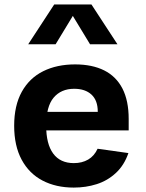

<svg xmlns="http://www.w3.org/2000/svg" viewBox="-20 -838 660 870"><path d="M320.2 -546.2Q397.8 -546.2 452.1 -519Q506.4 -491.8 534.8 -436.8Q563.1 -381.7 563.1 -299.2V-247.1H157.8V-331.2H443.9L423 -312.6V-332Q423 -383.1 394.5 -409.4Q365.9 -435.7 316.1 -435.7Q256.8 -435.7 223 -395.5Q189.2 -355.4 189.2 -268.3Q189.2 -185.5 221 -142.2Q252.9 -98.9 314.6 -98.9Q351.9 -98.9 379.5 -115Q407.2 -131.2 422.2 -164L561.8 -144.4Q542.8 -89 504.8 -54Q466.8 -18.9 418 -3.5Q369.2 12 314.2 12Q233.7 12 172.8 -19.8Q112 -51.5 78.1 -114.4Q44.2 -177.3 44.2 -268.3Q44.2 -359.8 78.8 -422.2Q113.5 -484.5 175.7 -515.3Q237.8 -546.2 320.2 -546.2ZM225.6 -817.7H394.4L512.2 -637.4H388L293.5 -793.1H326.5L232 -637.4H107.8Z"/></svg>

Font: Monaspace Neon Var
Style: Regular
Weight: 400
Designer: Riley Cran and the Lettermatic Team
Version: Version 1.000 (Monaspace Neon Var)